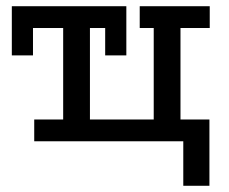

<svg xmlns="http://www.w3.org/2000/svg" viewBox="-20 -454 737 617"><path d="M18 -434H386V-276H318V-364H86V-276H18ZM569 143V0H90V-70H183V-364H89V-434H314V-364H269V-70H474V-364H429V-434H654V-364H560V-70H653V143Z"/></svg>

Font: Podkova Medium
Style: Regular
Weight: 500
Designer: Ilya Yudin
Foundry: Cyreal (www.cyreal.org)
Version: Version 2.103